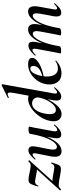

<svg xmlns="http://www.w3.org/2000/svg" viewBox="761 -1538 778 2364"><g transform="rotate(-90 1150.0 -356.0)"><path d="M-12 -6 308 -360 302 -349Q289 -314 276.5 -302Q264 -290 243 -290Q222 -290 161 -303Q111 -313 97 -313Q78 -313 66.5 -304.5Q55 -296 47 -276Q46 -273 42 -273Q39 -273 37 -275Q35 -277 36 -281Q53 -334 63 -356.5Q73 -379 85 -386.5Q97 -394 119 -394Q147 -394 205 -381Q212 -380 240.5 -374Q269 -368 291 -367Q307 -367 319 -373Q331 -379 346 -396H348Q351 -396 356 -391.5Q361 -387 359 -385L40 -29L35 -39Q59 -99 105 -99Q129 -99 163 -93Q197 -87 202 -86Q260 -76 275 -76Q291 -76 301.5 -85.5Q312 -95 320 -115Q321 -116 324 -116Q327 -116 329.5 -114.5Q332 -113 331 -111Q317 -60 306.5 -35.5Q296 -11 284 -3Q272 5 253 5Q229 5 196 -1Q163 -7 155 -8Q93 -21 56 -22Q40 -22 28 -16Q16 -10 1 7Q-1 8 -7.5 2Q-14 -4 -12 -6Z M402 -69Q402 -95 407 -119L442 -297Q445 -312 445 -321Q445 -344 429 -344Q419 -344 407.5 -335.5Q396 -327 377 -309Q375 -307 373 -307Q370 -307 368 -310.5Q366 -314 369 -317Q403 -357 428.5 -376Q454 -395 482 -395Q531 -395 531 -338Q531 -324 526 -297L495 -138Q490 -116 490 -93Q490 -44 522 -44Q551 -44 582 -82.5Q613 -121 640 -196Q667 -271 684 -374L702 -373Q683 -255 648 -168Q613 -81 567.5 -34Q522 13 471 13Q402 13 402 -69ZM629 -44Q629 -59 632 -77L684 -374Q689 -394 740 -394Q757 -394 765 -391.5Q773 -389 773 -386L769 -365Q759 -318 758 -312L717 -89Q715 -80 715 -67Q715 -40 732 -40Q753 -40 790 -80Q791 -81 793 -81Q796 -81 798 -77.5Q800 -74 798 -71Q762 -29 733.5 -10Q705 9 676 9Q629 9 629 -44Z M839 -86Q839 -106 843 -126Q856 -196 900 -259Q944 -322 1002 -360.5Q1060 -399 1114 -399Q1149 -399 1173.5 -382Q1198 -365 1200 -332L1150 -246Q1103 -127 1046 -57Q989 13 928 13Q890 13 864.5 -11.5Q839 -36 839 -86ZM1132 -279Q1132 -313 1110.5 -331.5Q1089 -350 1059 -350Q1012 -350 978 -305.5Q944 -261 931 -180Q927 -156 927 -131Q927 -57 978 -57Q1016 -57 1051.5 -98Q1087 -139 1109.5 -193Q1132 -247 1132 -279ZM1094 -48Q1094 -68 1098 -89L1190 -589Q1193 -609 1193 -622Q1193 -651 1174 -651Q1162 -651 1132 -637H1131Q1126 -637 1125 -642.5Q1124 -648 1128 -649L1283 -725H1285Q1289 -725 1292.5 -722Q1296 -719 1295 -717L1183 -89Q1180 -74 1180 -65Q1180 -42 1195 -42Q1205 -42 1217.5 -51Q1230 -60 1248 -77Q1250 -79 1252 -79Q1255 -79 1257 -75.5Q1259 -72 1256 -69Q1222 -29 1196 -10Q1170 9 1142 9Q1094 9 1094 -48Z M1292 -136Q1292 -158 1297 -185Q1307 -239 1341.5 -288Q1376 -337 1428 -368Q1480 -399 1540 -399Q1578 -399 1599 -386Q1620 -373 1620 -350Q1620 -315 1580 -283.5Q1540 -252 1476 -230Q1412 -208 1343 -201L1345 -214Q1427 -227 1473.5 -256Q1520 -285 1520 -336Q1520 -353 1511.5 -362.5Q1503 -372 1488 -372Q1455 -372 1430 -329Q1405 -286 1394 -218Q1390 -194 1390 -166Q1390 -105 1415 -68.5Q1440 -32 1489 -32Q1510 -32 1534.5 -39.5Q1559 -47 1579 -63H1580Q1583 -63 1585.5 -60Q1588 -57 1586 -55Q1550 -20 1510 -4Q1470 12 1430 12Q1361 12 1326.5 -30Q1292 -72 1292 -136Z M2129 -48Q2129 -68 2133 -89L2163 -248Q2168 -278 2168 -294Q2168 -342 2139 -342Q2113 -342 2084 -304.5Q2055 -267 2028.5 -192Q2002 -117 1985 -12L1967 -13Q1986 -133 2020.5 -220Q2055 -307 2099 -353Q2143 -399 2191 -399Q2255 -399 2255 -318Q2255 -291 2250 -267L2218 -89Q2215 -74 2215 -65Q2215 -42 2231 -42Q2241 -42 2252.5 -50.5Q2264 -59 2283 -77Q2285 -79 2287 -79Q2290 -79 2292 -75.5Q2294 -72 2291 -69Q2257 -29 2231 -10Q2205 9 2177 9Q2129 9 2129 -48ZM1674 0 1678 -21Q1688 -68 1689 -74L1730 -297Q1732 -306 1732 -319Q1732 -346 1715 -346Q1694 -346 1657 -306Q1656 -305 1654 -305Q1651 -305 1649 -308.5Q1647 -312 1649 -315Q1685 -357 1713.5 -376Q1742 -395 1771 -395Q1818 -395 1818 -342Q1818 -327 1815 -309L1763 -12Q1758 8 1707 8Q1674 8 1674 0ZM1896 0 1900 -21Q1910 -68 1911 -74L1944 -250Q1949 -278 1949 -293Q1949 -318 1940.5 -330Q1932 -342 1917 -342Q1890 -342 1860.5 -302.5Q1831 -263 1805 -188Q1779 -113 1763 -12L1745 -13Q1764 -131 1797.5 -218Q1831 -305 1875.5 -352Q1920 -399 1970 -399Q2002 -399 2019 -378.5Q2036 -358 2036 -317Q2036 -299 2031 -269L1985 -12Q1983 -3 1969 2.5Q1955 8 1929 8Q1896 8 1896 0Z"/></g></svg>

Font: Cormorant Garamond
Style: Bold Italic
Weight: 700
Italic angle: -10°
Designer: Christian Thalmann (Catharsis Fonts)
Foundry: Catharsis Fonts
Version: Version 4.000